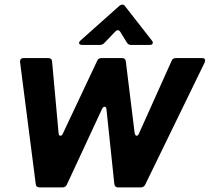

<svg xmlns="http://www.w3.org/2000/svg" viewBox="-20 -813 910 833"><path d="M270 -12Q265 0 251 0H152Q136 0 135 -15L67 -544V-546Q67 -561 82 -561H189Q205 -561 206 -546L234 -237Q235 -224 242 -224Q249 -224 253 -234L402 -550Q406 -561 421 -561H510Q525 -561 526 -546L564 -237Q565 -231 567.5 -227.5Q570 -224 573 -224Q579 -224 583 -234L725 -550Q729 -561 744 -561H857Q870 -561 870 -550L868 -542L610 -12Q604 0 591 0H492Q478 0 476 -15L442 -338Q441 -350 433 -350Q428 -350 423 -341ZM337 -618Q330 -618 326.5 -620.5Q323 -623 323 -627Q323 -632 330 -638L495 -785Q503 -793 511 -793Q519 -793 525 -783L639 -637Q643 -633 643 -628Q643 -618 629 -618H549Q536 -618 530 -629L503 -673Q498 -682 491 -682Q486 -682 481 -677L433 -627Q425 -618 413 -618Z"/></svg>

Font: Open Sauce Two
Style: Bold Italic
Weight: 700
Italic angle: -10°
Designer: Alfredo Marco Pradil
Foundry: Creative Sauce Fz LLC
Version: Version 1.477